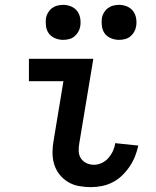

<svg xmlns="http://www.w3.org/2000/svg" viewBox="-20 -762 640 790"><path d="M354 8Q329 8 304.5 3.5Q280 -1 259.5 -13.5Q239 -26 224.5 -44.5Q210 -63 203 -86Q196 -109 196 -134.5Q196 -160 201 -186L241 -428H99V-520H364L306 -171Q303 -154 304 -138Q305 -122 313.5 -109.5Q322 -97 336.5 -90.5Q351 -84 367 -84Q383 -84 399 -91.5Q415 -99 426.5 -112.5Q438 -126 445 -141.5Q452 -157 454 -173L549 -163Q544 -140 535.5 -118.5Q527 -97 513.5 -77Q500 -57 482.5 -40Q465 -23 443.5 -12Q422 -1 399 3.5Q376 8 354 8ZM470 -598Q453 -598 437 -604.5Q421 -611 411.5 -623.5Q402 -636 399.5 -653Q397 -670 399 -687Q401 -699 407.5 -710Q414 -721 424 -728.5Q434 -736 446 -739Q458 -742 470 -742Q487 -742 502.5 -735.5Q518 -729 527.5 -716.5Q537 -704 540 -687Q543 -670 540 -653Q538 -641 531.5 -630Q525 -619 515.5 -611.5Q506 -604 494 -601Q482 -598 470 -598ZM240 -598Q223 -598 207 -604.5Q191 -611 181.5 -623.5Q172 -636 169.5 -653Q167 -670 169 -687Q171 -699 177.5 -710Q184 -721 194 -728.5Q204 -736 216 -739Q228 -742 240 -742Q257 -742 272.5 -735.5Q288 -729 297.5 -716.5Q307 -704 310 -687Q313 -670 310 -653Q308 -641 301.5 -630Q295 -619 285.5 -611.5Q276 -604 264 -601Q252 -598 240 -598Z"/></svg>

Font: Iosevka Semibold Extended
Style: Italic
Weight: 600
Width: 7
Italic angle: -9°
Monospace: yes
Designer: Belleve Invis
Foundry: Belleve Invis
Version: Version 32.5.0; ttfautohint (v1.8.4)